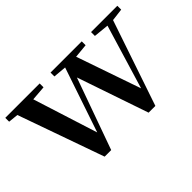

<svg xmlns="http://www.w3.org/2000/svg" viewBox="-97 -788 1049 1049"><g transform="rotate(-45 428.0 -263.0)"><path d="M227.1 3.9 50.8 -494.1 -6.8 -500V-529.8H258.8V-500L172.9 -493.2L292 -118.2L418.9 -493.2L342.8 -500V-529.8H584V-500L502.9 -492.2L631.8 -119.1L744.1 -491.2L655.8 -500V-529.8H858.9V-500L787.1 -491.2L619.1 3.9H566.9L425.8 -409.2L277.8 3.9Z"/></g></svg>

Font: Dream Han Serif CN W16
Style: Regular
Weight: 625
Designer: Adobe
Foundry: Pal3love
Version: Version 3.00; Sans 2.004; Serif 2.001